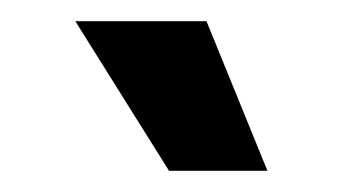

<svg xmlns="http://www.w3.org/2000/svg" viewBox="-20 -903 340 183"><path d="M141.1 -740.2 51.8 -882.8H176.8L234.9 -740.2Z"/></svg>

Font: Lumene Sans Condensed
Style: Bold
Weight: 600
Width: 3
Designer: Deni Anggara
Version: Version 1.003;Glyphs 3.1.2 (3151)